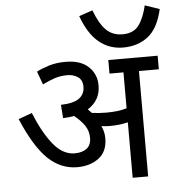

<svg xmlns="http://www.w3.org/2000/svg" viewBox="-59 -944 929 1000"><g transform="rotate(-5 405.5 -444.5)"><path d="M470 -218Q470 -148 424.5 -114Q379 -80 312 -80Q226 -80 159 -144Q92 -208 29 -356L100 -382Q143 -276 193 -214.5Q243 -153 305 -153Q343 -153 367 -170.5Q391 -188 391 -227Q391 -264 370.5 -293Q350 -322 318 -347Q291 -342 260 -341L255 -411Q323 -413 351.5 -435Q380 -457 380 -494Q380 -530 356.5 -546Q333 -562 302 -562Q265 -562 235 -552Q205 -542 171 -525L146 -594Q172 -608 210.5 -620Q249 -632 298 -632Q376 -632 417.5 -593Q459 -554 459 -495Q459 -417 392 -375Q403 -365 412 -355Q450 -350 486 -350Q518 -350 543 -353Q568 -356 594 -363V-551H521V-622H779V-551H675V0H594V-290Q570 -284 547 -281.5Q524 -279 498 -279Q481 -279 455 -282Q470 -252 470 -218ZM811 -863Q788 -763 734.5 -721.5Q681 -680 604 -680Q532 -680 478 -724.5Q424 -769 390 -863L461 -887Q487 -817 520.5 -783Q554 -749 607 -749Q664 -749 691.5 -785.5Q719 -822 735 -889Z"/></g></svg>

Font: Go Noto Current
Style: Regular
Weight: 400
Designer: Monotype Design Team
Foundry: Monotype Imaging Inc.
Version: Version 2.007; ttfautohint (v1.8) -l 8 -r 50 -G 200 -x 14 -D